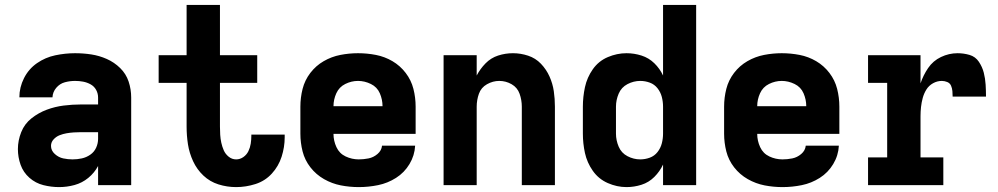

<svg xmlns="http://www.w3.org/2000/svg" viewBox="-20 -755 4072 783"><path d="M221 8Q253 8 284 -0.5Q315 -9 340 -29.5Q365 -50 380 -78V0H515V-357Q515 -391 504.5 -422.5Q494 -454 470 -477.5Q446 -501 415.5 -514.5Q385 -528 352.5 -533Q320 -538 286 -538Q246 -538 205.5 -529.5Q165 -521 131 -497.5Q97 -474 78 -436.5Q59 -399 59 -358H194Q195 -380 209.5 -397Q224 -414 244.5 -419.5Q265 -425 286 -425Q303 -425 319 -422Q335 -419 349.5 -411Q364 -403 372 -388.5Q380 -374 380 -357V-329H311Q275 -329 239.5 -324.5Q204 -320 170.5 -307.5Q137 -295 108.5 -272.5Q80 -250 66.5 -216Q53 -182 53 -147Q53 -114 64 -83Q75 -52 100 -30Q125 -8 157 0Q189 8 221 8ZM276 -105Q257 -105 238 -109Q219 -113 203.5 -127Q188 -141 188 -160Q188 -175 198.5 -186.5Q209 -198 223 -203.5Q237 -209 251.5 -211.5Q266 -214 281 -215Q296 -216 311 -216H380V-189Q380 -170 372 -152.5Q364 -135 348 -124Q332 -113 313.5 -109Q295 -105 276 -105Z M943 8Q983 8 1022 -4.5Q1061 -17 1088.5 -47Q1116 -77 1128.5 -116Q1141 -155 1141 -195Q1141 -201 1141 -206H1005V-201Q1005 -185 1002.5 -169Q1000 -153 993 -138.5Q986 -124 972.5 -114.5Q959 -105 943 -105Q926 -105 912.5 -116Q899 -127 892.5 -142Q886 -157 882.5 -173Q879 -189 878 -205.5Q877 -222 877 -239V-417H1029V-530H877V-735H741V-530H627V-417H741V-239Q741 -202 746.5 -166.5Q752 -131 767.5 -97.5Q783 -64 809.5 -39Q836 -14 871 -3Q906 8 943 8Z M1443 8Q1483 8 1522 0Q1561 -8 1595 -29.5Q1629 -51 1650 -86Q1671 -121 1673 -161H1538Q1536 -141 1519.5 -127Q1503 -113 1483 -109Q1463 -105 1443 -105Q1415 -105 1389.5 -117Q1364 -129 1352 -155Q1340 -181 1340 -209H1675V-320Q1675 -357 1666 -392.5Q1657 -428 1634.5 -457.5Q1612 -487 1580.5 -505.5Q1549 -524 1513 -531Q1477 -538 1440 -538Q1404 -538 1368 -531Q1332 -524 1300 -505.5Q1268 -487 1245.5 -457.5Q1223 -428 1214 -392.5Q1205 -357 1205 -320V-210Q1205 -173 1214 -137.5Q1223 -102 1246 -72.5Q1269 -43 1301.5 -24.5Q1334 -6 1370 1Q1406 8 1443 8ZM1540 -322H1340Q1340 -349 1351.5 -374.5Q1363 -400 1388 -412.5Q1413 -425 1440 -425Q1467 -425 1492.5 -412.5Q1518 -400 1529 -374.5Q1540 -349 1540 -322Z M1789 0H1924V-320Q1924 -347 1933 -372.5Q1942 -398 1966 -411.5Q1990 -425 2016 -425Q2043 -425 2066.5 -411.5Q2090 -398 2099 -372.5Q2108 -347 2108 -320V0H2243V-320Q2243 -352 2238.5 -383Q2234 -414 2221 -443Q2208 -472 2186 -495Q2164 -518 2133.5 -528Q2103 -538 2072 -538Q2041 -538 2011.5 -528.5Q1982 -519 1960 -496.5Q1938 -474 1924 -447V-530H1789Z M2535 8Q2566 8 2596 -1.5Q2626 -11 2648.5 -33.5Q2671 -56 2684 -84V0H2819V-735H2684V-447Q2671 -475 2648.5 -497Q2626 -519 2596 -528.5Q2566 -538 2535 -538Q2496 -538 2458.5 -522Q2421 -506 2397.5 -472.5Q2374 -439 2365.5 -399.5Q2357 -360 2357 -320V-210Q2357 -170 2365.5 -131Q2374 -92 2397.5 -58.5Q2421 -25 2458.5 -8.5Q2496 8 2535 8ZM2591 -105Q2564 -105 2539 -118Q2514 -131 2503 -157Q2492 -183 2492 -210V-320Q2492 -347 2503 -373Q2514 -399 2539 -412Q2564 -425 2591 -425Q2611 -425 2630 -418Q2649 -411 2661.5 -395Q2674 -379 2679 -359.5Q2684 -340 2684 -320V-210Q2684 -190 2679 -170.5Q2674 -151 2661.5 -135Q2649 -119 2630 -112Q2611 -105 2591 -105Z M3171 8Q3211 8 3250 0Q3289 -8 3323 -29.5Q3357 -51 3378 -86Q3399 -121 3401 -161H3266Q3264 -141 3247.5 -127Q3231 -113 3211 -109Q3191 -105 3171 -105Q3143 -105 3117.5 -117Q3092 -129 3080 -155Q3068 -181 3068 -209H3403V-320Q3403 -357 3394 -392.5Q3385 -428 3362.5 -457.5Q3340 -487 3308.5 -505.5Q3277 -524 3241 -531Q3205 -538 3168 -538Q3132 -538 3096 -531Q3060 -524 3028 -505.5Q2996 -487 2973.5 -457.5Q2951 -428 2942 -392.5Q2933 -357 2933 -320V-210Q2933 -173 2942 -137.5Q2951 -102 2974 -72.5Q2997 -43 3029.5 -24.5Q3062 -6 3098 1Q3134 8 3171 8ZM3268 -322H3068Q3068 -349 3079.5 -374.5Q3091 -400 3116 -412.5Q3141 -425 3168 -425Q3195 -425 3220.5 -412.5Q3246 -400 3257 -374.5Q3268 -349 3268 -322Z M3520 0H3827V-113H3734V-281Q3734 -300 3736 -318.5Q3738 -337 3743 -355.5Q3748 -374 3758 -390Q3768 -406 3785 -415.5Q3802 -425 3821 -425Q3832 -425 3843 -420.5Q3854 -416 3858.5 -405.5Q3863 -395 3864 -383.5Q3865 -372 3865 -361H4001Q4001 -385 3999.5 -410Q3998 -435 3992 -458.5Q3986 -482 3972 -503Q3958 -524 3934 -531Q3910 -538 3885 -538Q3850 -538 3817.5 -522.5Q3785 -507 3765 -477.5Q3745 -448 3734 -415V-530H3520V-417H3598V-113H3520Z"/></svg>

Font: Iosevka Sparkle Extrabold
Style: Regular
Weight: 800
Designer: Belleve Invis
Foundry: Belleve Invis
Version: Version 4.5.0; ttfautohint (v1.8.3)